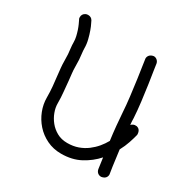

<svg xmlns="http://www.w3.org/2000/svg" viewBox="-138 -689 841 851"><g transform="rotate(30 283.0 -263.5)"><path d="M509.8 -240.2Q531.2 -235.4 531.2 -208Q526.4 -188.5 518.1 -163.6Q509.8 -138.7 496.1 -113.3Q502 -66.4 506.8 -32.2Q511.7 2 512.7 5.9Q512.7 16.6 505.9 23.9Q499 31.2 485.4 33.2Q474.6 33.2 467.3 26.9Q460 20.5 458 9.8Q458 7.8 455.6 -7.3Q453.1 -22.5 450.2 -45.9Q419.9 -11.7 377.9 10.7Q335.9 33.2 280.3 33.2Q240.2 33.2 207 17.1Q173.8 1 150.4 -25.4Q127 -51.8 114.3 -84.5Q101.6 -117.2 101.6 -151.4Q101.6 -180.7 99.1 -207Q96.7 -233.4 93.8 -255.9Q91.8 -275.4 89.8 -293.5Q87.9 -311.5 87.9 -329.1Q87.9 -348.6 86.9 -364.3Q85.9 -379.9 84 -391.6Q83 -400.4 82.5 -407.7Q82 -415 82 -422.9Q82 -436.5 78.6 -451.2Q75.2 -465.8 70.8 -479Q66.4 -492.2 61.5 -502.9Q56.6 -513.7 53.7 -519.5Q49.8 -524.4 49.8 -532.2Q49.8 -548.8 64.5 -556.6Q70.3 -559.6 77.1 -559.6Q93.8 -559.6 101.6 -545.9Q101.6 -544.9 107.4 -533.7Q113.3 -522.5 119.6 -504.9Q126 -487.3 131.3 -465.8Q136.7 -444.3 136.7 -422.9Q136.7 -418 137.2 -411.1Q137.7 -404.3 138.7 -396.5Q140.6 -383.8 141.6 -367.7Q142.6 -351.6 142.6 -329.1Q142.6 -314.5 144.5 -298.3Q146.5 -282.2 148.4 -262.7Q150.4 -237.3 153.3 -210Q156.2 -182.6 156.2 -151.4Q156.2 -130.9 164.6 -108.4Q172.9 -85.9 188.5 -66.4Q204.1 -46.9 227.1 -34.2Q250 -21.5 280.3 -21.5Q310.5 -21.5 335 -30.3Q359.4 -39.1 378.9 -53.7Q398.4 -68.4 413.6 -86.4Q428.7 -104.5 439.5 -124Q434.6 -160.2 431.2 -196.3Q427.7 -232.4 425.8 -261.7Q423.8 -295.9 418.5 -339.8Q413.1 -383.8 407.7 -422.9Q402.3 -461.9 397.9 -489.7Q393.6 -517.6 393.6 -519.5Q393.6 -529.3 400.4 -537.1Q407.2 -544.9 420.9 -546.9Q430.7 -546.9 438 -540.5Q445.3 -534.2 447.3 -524.4Q447.3 -521.5 451.7 -494.1Q456.1 -466.8 461.9 -427.7Q467.8 -388.7 473.1 -344.2Q478.5 -299.8 480.5 -264.6Q480.5 -256.8 481 -248.5Q481.4 -240.2 482.4 -230.5Q487.3 -235.4 493.2 -238.3Q499 -241.2 509.8 -240.2Z"/></g></svg>

Font: Coming Soon
Style: Regular
Weight: 400
Designer: Dathan Boardman
Foundry: Open Window
Version: Version 1.000